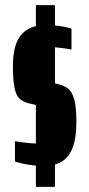

<svg xmlns="http://www.w3.org/2000/svg" viewBox="-20 -716 345 744"><path d="M149 -73Q128 -73 107 -75.5Q86 -78 68 -82Q50 -86 38 -90V-169Q44 -168 53.5 -166.5Q63 -165 75 -163.5Q87 -162 98.5 -161Q110 -160 119 -160Q143 -160 156 -167Q169 -174 174 -189Q179 -204 179 -229Q179 -262 176 -276.5Q173 -291 166.5 -295.5Q160 -300 147 -303L90 -316Q67 -322 54 -335.5Q41 -349 35.5 -379.5Q30 -410 30 -461Q30 -502 38 -532Q46 -562 62 -581Q78 -600 102 -609.5Q126 -619 160 -619Q178 -619 196 -617Q214 -615 229.5 -612Q245 -609 257 -605V-524Q248 -526 234 -528Q220 -530 206 -531.5Q192 -533 180 -533Q166 -533 156.5 -530Q147 -527 141 -519.5Q135 -512 132.5 -499.5Q130 -487 130 -468Q130 -440 132 -426.5Q134 -413 140 -409Q146 -405 157 -402L209 -389Q229 -384 244 -372.5Q259 -361 267.5 -331.5Q276 -302 276 -242Q276 -184 262.5 -146.5Q249 -109 221 -91Q193 -73 149 -73ZM119 8V-696H193V8Z"/></svg>

Font: Saira UltraCondensed
Style: Bold
Weight: 700
Width: 1
Designer: Hector Gatti with collaboration of the Omnibus-Type team
Foundry: Omnibus-Type
Version: Version 1.101